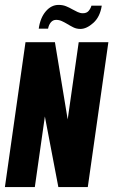

<svg xmlns="http://www.w3.org/2000/svg" viewBox="-22 -763 462 783"><path d="M-2 0 82 -591H202L254 -276L299 -591H420L336 0H216L161 -288L120 0ZM306 -645Q290 -645 277 -651.5Q264 -658 251 -666Q241 -672 230 -677Q219 -682 207 -682Q194 -682 185.5 -672Q177 -662 174 -646H136Q142 -690 164.5 -716.5Q187 -743 217 -743Q234 -743 247.5 -737.5Q261 -732 273 -725Q284 -719 294.5 -714Q305 -709 316 -709Q331 -709 339 -718Q347 -727 351 -740H393Q386 -694 358.5 -669.5Q331 -645 306 -645Z"/></svg>

Font: Alumni Sans ExtraBold
Style: Italic
Weight: 800
Italic angle: -8°
Designer: Robert E. Leuschke
Foundry: Robert E. Leuschke
Version: Version 1.016